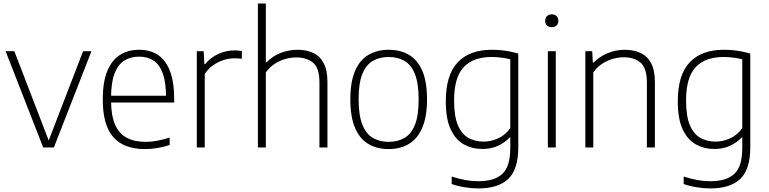

<svg xmlns="http://www.w3.org/2000/svg" viewBox="-20 -828 4316 1078"><path d="M222.5 0 11.5 -540.5H60.5L258 -27.5H249L446.5 -540.5H493.5L282.5 0Z M794.5 9Q718.5 9 665.2 -19.2Q612 -47.5 584.5 -109Q557 -170.5 557 -270.5Q557 -368 582.5 -429.5Q608 -491 653.8 -519.8Q699.5 -548.5 761 -548.5Q822.5 -548.5 866.5 -519.8Q910.5 -491 934.2 -429.5Q958 -368 958 -270V-252.5H579.5V-290.5H927L912.5 -278Q912.5 -363.5 894.5 -414.2Q876.5 -465 842.5 -487.5Q808.5 -510 761 -510Q713 -510 677.8 -487.8Q642.5 -465.5 623 -414.8Q603.5 -364 603.5 -278V-265.5Q603.5 -180 626 -128.5Q648.5 -77 692 -54.2Q735.5 -31.5 798.5 -31.5Q829 -31.5 861.5 -37.5Q894 -43.5 932.5 -55.5V-14Q895.5 -2 861.8 3.5Q828 9 794.5 9Z M1085 0V-540.5H1123.5L1127.5 -467.5H1131.5Q1161.5 -505 1205.8 -525Q1250 -545 1296 -545Q1308 -545 1318 -544.2Q1328 -543.5 1338 -541.5V-498Q1327.5 -499.5 1317.2 -500Q1307 -500.5 1294.5 -500.5Q1266.5 -500.5 1235.8 -491Q1205 -481.5 1177.2 -462Q1149.5 -442.5 1129.5 -413V0Z M1428 0V-808H1472.5V-478H1476Q1511 -513.5 1556 -531Q1601 -548.5 1650.5 -548.5Q1699.5 -548.5 1737.5 -531.2Q1775.5 -514 1797 -474.2Q1818.5 -434.5 1818.5 -367V0H1773.5V-366.5Q1773.5 -445.5 1738 -475.5Q1702.5 -505.5 1644 -505.5Q1615.5 -505.5 1584.5 -497.5Q1553.5 -489.5 1524.2 -470.8Q1495 -452 1472.5 -421.5V0Z M2162 9Q2097.5 9 2049 -19.2Q2000.5 -47.5 1973.8 -109Q1947 -170.5 1947 -270Q1947 -369 1973.8 -430.5Q2000.5 -492 2049 -520.2Q2097.5 -548.5 2162 -548.5Q2227 -548.5 2275.5 -520.5Q2324 -492.5 2350.8 -431.2Q2377.5 -370 2377.5 -270Q2377.5 -171.5 2350.5 -109.8Q2323.5 -48 2275.2 -19.5Q2227 9 2162 9ZM2162 -31.5Q2213.5 -31.5 2251.5 -53.8Q2289.5 -76 2310 -128Q2330.5 -180 2330.5 -269Q2330.5 -359 2310 -411.2Q2289.5 -463.5 2251.5 -485.8Q2213.5 -508 2162 -508Q2111 -508 2073 -486Q2035 -464 2014.2 -412.2Q1993.5 -360.5 1993.5 -271.5Q1993.5 -181.5 2014.2 -129Q2035 -76.5 2073 -54Q2111 -31.5 2162 -31.5Z M2665.5 230Q2631 230 2590 223.5Q2549 217 2516 205V163Q2556.5 176.5 2593.2 183Q2630 189.5 2665 189.5Q2756 189.5 2800.5 148.2Q2845 107 2845 3.5V-56.5H2842Q2817 -29 2778 -10.2Q2739 8.5 2688 8.5Q2632 8.5 2585.2 -17Q2538.5 -42.5 2510.8 -101Q2483 -159.5 2483 -259.5Q2483 -407.5 2549.8 -478Q2616.5 -548.5 2742 -548.5Q2767.5 -548.5 2793.2 -546Q2819 -543.5 2843.8 -538.5Q2868.5 -533.5 2890 -527V-1.5Q2890 123.5 2833.5 176.8Q2777 230 2665.5 230ZM2695 -33Q2737.5 -33 2778 -51.8Q2818.5 -70.5 2845 -109V-495Q2825 -500.5 2797.2 -504.2Q2769.5 -508 2739 -508Q2637 -508 2583.2 -450.8Q2529.5 -393.5 2529.5 -264Q2529.5 -174 2551.5 -123.8Q2573.5 -73.5 2611 -53.2Q2648.5 -33 2695 -33Z M3056 0V-540.5H3100.5V0ZM3078 -675.5Q3061.5 -675.5 3051.2 -685Q3041 -694.5 3041 -711Q3041 -727.5 3051.2 -737.5Q3061.5 -747.5 3078 -747.5Q3094.5 -747.5 3104.8 -737.5Q3115 -727.5 3115 -711Q3115 -694.5 3104.8 -685Q3094.5 -675.5 3078 -675.5Z M3266.5 0V-540.5H3305L3308.5 -477H3313Q3347.5 -511.5 3392.8 -530Q3438 -548.5 3487.5 -548.5Q3537.5 -548.5 3575.8 -531Q3614 -513.5 3635.5 -473.8Q3657 -434 3657 -366.5V0H3612V-365.5Q3612 -444.5 3577 -475.5Q3542 -506.5 3482.5 -506.5Q3455.5 -506.5 3424.5 -498.5Q3393.5 -490.5 3363.8 -472Q3334 -453.5 3311 -422V0Z M3968 230Q3933.5 230 3892.5 223.5Q3851.5 217 3818.5 205V163Q3859 176.5 3895.8 183Q3932.5 189.5 3967.5 189.5Q4058.5 189.5 4103 148.2Q4147.5 107 4147.5 3.5V-56.5H4144.5Q4119.5 -29 4080.5 -10.2Q4041.5 8.5 3990.5 8.5Q3934.5 8.5 3887.8 -17Q3841 -42.5 3813.2 -101Q3785.5 -159.5 3785.5 -259.5Q3785.5 -407.5 3852.2 -478Q3919 -548.5 4044.5 -548.5Q4070 -548.5 4095.8 -546Q4121.5 -543.5 4146.2 -538.5Q4171 -533.5 4192.5 -527V-1.5Q4192.5 123.5 4136 176.8Q4079.5 230 3968 230ZM3997.5 -33Q4040 -33 4080.5 -51.8Q4121 -70.5 4147.5 -109V-495Q4127.5 -500.5 4099.8 -504.2Q4072 -508 4041.5 -508Q3939.5 -508 3885.8 -450.8Q3832 -393.5 3832 -264Q3832 -174 3854 -123.8Q3876 -73.5 3913.5 -53.2Q3951 -33 3997.5 -33Z"/></svg>

Font: Encode Sans Condensed Thin ExtraLight
Style: Regular
Weight: 250
Version: Version 3.002